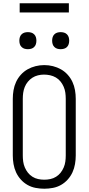

<svg xmlns="http://www.w3.org/2000/svg" viewBox="-20 -1143 540 1171"><path d="M250 8Q224 8 197.5 3Q171 -2 148 -15Q125 -28 107 -48Q89 -68 78 -92Q67 -116 62.5 -142.5Q58 -169 58 -195V-540Q58 -567 62.5 -593Q67 -619 78 -643Q89 -667 107 -687Q125 -707 148 -720Q171 -733 197 -739.5Q223 -746 250 -746Q277 -746 303 -739.5Q329 -733 352 -720Q375 -707 393 -687Q411 -667 422 -643Q433 -619 437.5 -593Q442 -567 442 -540V-195Q442 -169 437.5 -142.5Q433 -116 422 -92Q411 -68 393 -48Q375 -28 352 -15Q329 -2 302.5 3Q276 8 250 8ZM250 -47Q269 -47 287.5 -51Q306 -55 322 -65Q338 -75 349.5 -89.5Q361 -104 368.5 -121.5Q376 -139 378.5 -157.5Q381 -176 381 -195V-540Q381 -559 378.5 -577.5Q376 -596 368.5 -613.5Q361 -631 349 -646Q337 -661 320.5 -670.5Q304 -680 285.5 -684Q267 -688 248 -688Q230 -688 211.5 -683.5Q193 -679 177.5 -669Q162 -659 150 -644.5Q138 -630 131 -612.5Q124 -595 121.5 -577Q119 -559 119 -540V-195Q119 -176 121.5 -157.5Q124 -139 131.5 -121.5Q139 -104 150.5 -89.5Q162 -75 178 -65Q194 -55 212.5 -51Q231 -47 250 -47ZM350 -843Q339 -843 329 -846Q319 -849 311.5 -856.5Q304 -864 301 -874Q298 -884 298 -895Q298 -906 301 -916Q304 -926 311.5 -933.5Q319 -941 329 -944Q339 -947 350 -947Q361 -947 371 -944Q381 -941 388.5 -933.5Q396 -926 399 -916Q402 -906 402 -895Q402 -884 399 -874Q396 -864 388.5 -856.5Q381 -849 371 -846Q361 -843 350 -843ZM150 -843Q139 -843 129 -846Q119 -849 111.5 -856.5Q104 -864 101 -874Q98 -884 98 -895Q98 -906 101 -916Q104 -926 111.5 -933.5Q119 -941 129 -944Q139 -947 150 -947Q161 -947 171 -944Q181 -941 188.5 -933.5Q196 -926 199 -916Q202 -906 202 -895Q202 -884 199 -874Q196 -864 188.5 -856.5Q181 -849 171 -846Q161 -843 150 -843ZM400 -1067H100V-1123H400Z"/></svg>

Font: Iosevka Term Light
Style: Regular
Weight: 300
Monospace: yes
Designer: Belleve Invis
Foundry: Belleve Invis
Version: Version 9.0.1; ttfautohint (v1.8.3)